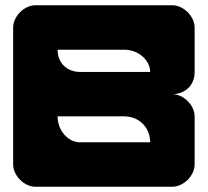

<svg xmlns="http://www.w3.org/2000/svg" viewBox="-20 -714 790 730"><path d="M283.5 -440.5C241.2 -440.5 199 -468.7 199 -525H452.4C508.8 -525 551 -482.8 551 -440.5ZM283.5 -173C241.2 -173 199 -215.2 199 -271.6H452.4C508.8 -271.6 551 -229.3 551 -173ZM114.5 -694C72.2 -694 30 -651.8 30 -609.5V-88.5C30 -46.2 72.2 -4 114.5 -4H635.5C677.8 -4 720 -46.2 720 -88.5V-271.6C720 -313.8 677.8 -356 635.5 -356C677.8 -356 720 -384.2 720 -440.5V-609.5C720 -651.8 677.8 -694 635.5 -694Z"/></svg>

Font: OpenLukyanov
Style: Regular
Weight: 400
Designer: Michail Lukyanov
Foundry: book-let.ru
Version: Version 2.1